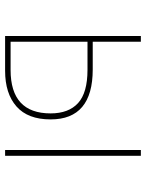

<svg xmlns="http://www.w3.org/2000/svg" viewBox="68 -626 559 734"><g transform="rotate(90 347.0 -259.5)"><path d="M246 -335Q437 -335 437 -174Q437 -87 387.5 -43.5Q338 0 251 0H118V-519H140V-335ZM554 -519H576V0H554ZM248 -21Q414 -21 414 -174Q414 -243 374.5 -279Q335 -315 247 -315H140V-21Z"/></g></svg>

Font: FiraGO Thin
Style: Regular
Weight: 100
Designer: bBox Type
Foundry: bBox Type GmbH
Version: Version 1.001;PS 001.001;hotconv 1.0.88;makeotf.lib2.5.64775